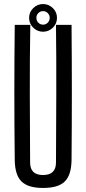

<svg xmlns="http://www.w3.org/2000/svg" viewBox="-20 -923 426 950"><path d="M193 7Q119 7 86.5 -25Q54 -57 53 -131Q49 -466 53 -800H130Q127 -633 127.5 -459.5Q128 -286 129 -119Q129 -57 193 -57Q257 -57 257 -119Q258 -286 258.5 -459.5Q259 -633 257 -800H334Q337 -466 334 -131Q333 -57 300.5 -25Q268 7 193 7ZM193 -766Q165 -766 144.5 -786Q124 -806 124 -835Q124 -863 144.5 -883Q165 -903 193 -903Q221 -903 241.5 -883Q262 -863 262 -835Q262 -806 241.5 -786Q221 -766 193 -766ZM160 -835Q160 -821 169.5 -811Q179 -801 193 -801Q207 -801 216.5 -811Q226 -821 226 -835Q226 -848 216.5 -858Q207 -868 193 -868Q179 -868 169.5 -858Q160 -848 160 -835Z"/></svg>

Font: Big Shoulders Display Medium
Style: Regular
Weight: 500
Designer: Patric King
Foundry: XO Type Co
Version: Version 1.000; ttfautohint (v1.8.2)